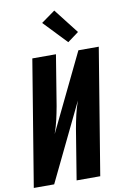

<svg xmlns="http://www.w3.org/2000/svg" viewBox="-105 -1044 718 1104"><g transform="rotate(-10 254.5 -492.0)"><path d="M0 0 121 -735H259L211 -441Q204 -402 195 -362.5Q186 -323 172 -284L390 -735H509L388 0H250L298 -294Q305 -333 314 -372.5Q323 -412 337 -451L119 0ZM341 -791 212 -926 293 -984 406 -839Z"/></g></svg>

Font: Iosevka SS04 Heavy
Style: Italic
Weight: 900
Italic angle: -9°
Monospace: yes
Designer: Belleve Invis
Foundry: Belleve Invis
Version: Version 19.0.0; ttfautohint (v1.8.4)